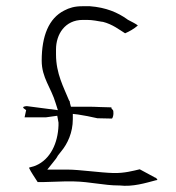

<svg xmlns="http://www.w3.org/2000/svg" viewBox="-20 -602 566 617"><path d="M54 -258 56 -254 64 -248 59 -225H128L164 -230L168 -208V-199C166 -142 142 -90 95 -70C86 -66 80 -66 73 -63C80 -48 91 -33 101 -17H122C143 -18 167 -18 187 -19H217C270 -18 314 -6 362 -6H364C407 -1 448 -14 482 -23C484 -23 485 -23 486 -24C484 -28 481 -31 480 -31H479L429 -58C408 -53 379 -45 344 -46C303 -47 234 -57 198 -57H132L152 -82C156 -87 162 -94 166 -102L177 -116C197 -140 214 -176 214 -219V-236L231 -234C252 -231 270 -227 293 -222L340 -221C346 -229 345 -246 343 -248L338 -254V-257L302 -258C288 -259 272 -259 257 -259H208L205 -270C204 -274 204 -277 204 -277L202 -279C185 -321 160 -365 160 -427V-443C160 -492 189 -538 246 -538H260C278 -538 295 -534 308 -532H310C342 -524 364 -506 382 -495C396 -501 410 -509 423 -520C418 -525 403 -532 390 -539L389 -540C358 -562 321 -578 269 -582H245C220 -582 203 -577 186 -568C137 -543 114 -487 114 -407C114 -352 144 -321 159 -270L166 -248L66 -261C62 -261 58 -260 54 -258Z"/></svg>

Font: SolarCharger
Style: 150
Weight: 100
Designer: Mew Too
Foundry: Cannot Into Space Fonts/KineticPlasma Fonts
Version: Version 1.100